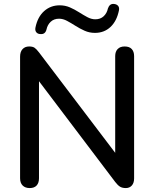

<svg xmlns="http://www.w3.org/2000/svg" viewBox="-20 -948 783 975"><path d="M131 7Q108 7 95 -6Q82 -19 82 -43V-660Q82 -685 94.5 -698.5Q107 -712 128 -712Q146 -712 155.5 -705.5Q165 -699 178 -682L590 -139H565V-663Q565 -686 577.5 -699Q590 -712 613 -712Q637 -712 649 -699Q661 -686 661 -663V-42Q661 -19 649.5 -6Q638 7 619 7Q601 7 589.5 0Q578 -7 565 -24L155 -566H178V-43Q178 -19 166 -6Q154 7 131 7ZM186 -775Q172 -775 164.5 -784Q157 -793 160 -808Q171 -862 204 -891.5Q237 -921 283 -921Q311 -921 335 -910.5Q359 -900 381 -886Q403 -872 423.5 -861Q444 -850 464 -850Q490 -850 506.5 -865.5Q523 -881 528 -905Q532 -917 539.5 -923Q547 -929 558 -928Q572 -927 579.5 -918.5Q587 -910 584 -895Q573 -841 541 -811Q509 -781 462 -781Q434 -781 409.5 -792Q385 -803 363 -817Q341 -831 320.5 -842Q300 -853 280 -853Q254 -853 237.5 -837.5Q221 -822 216 -798Q213 -786 205.5 -780Q198 -774 186 -775Z"/></svg>

Font: Nunito ExtraLight SemiBold
Style: Regular
Weight: 600
Version: Version 3.602